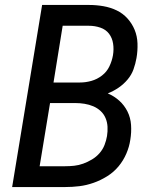

<svg xmlns="http://www.w3.org/2000/svg" viewBox="-20 -755 640 775"><path d="M243 0H29L150 -735H339Q369 -735 397.5 -730Q426 -725 451 -713Q476 -701 494.5 -680.5Q513 -660 523.5 -634.5Q534 -609 535 -579.5Q536 -550 531 -521Q527 -498 519 -475.5Q511 -453 495 -434Q479 -415 458.5 -401Q438 -387 415 -378Q441 -367 461.5 -348.5Q482 -330 494.5 -305Q507 -280 509 -250.5Q511 -221 506 -191Q502 -163 490 -135Q478 -107 458.5 -83.5Q439 -60 412.5 -43.5Q386 -27 357.5 -17Q329 -7 300.5 -3.5Q272 0 243 0ZM196 -422H303Q326 -422 349 -428.5Q372 -435 391.5 -450Q411 -465 421.5 -487Q432 -509 436 -532Q440 -556 436.5 -579Q433 -602 420 -619Q407 -636 385 -643.5Q363 -651 339 -651H233ZM140 -84H243Q262 -84 280 -86Q298 -88 316 -94.5Q334 -101 351.5 -111.5Q369 -122 382 -137Q395 -152 402 -170Q409 -188 412 -206Q415 -225 414 -243.5Q413 -262 406 -278.5Q399 -295 386 -307Q373 -319 356.5 -326Q340 -333 321.5 -336Q303 -339 285 -339H182Z"/></svg>

Font: Iosevka Md Ex Obl
Style: Regular
Weight: 500
Width: 7
Italic angle: -9°
Monospace: yes
Designer: Belleve Invis
Foundry: Belleve Invis
Version: Version 32.5.0; ttfautohint (v1.8.4)